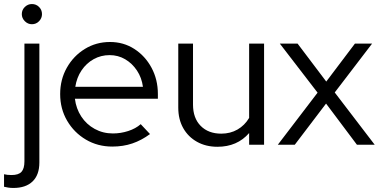

<svg xmlns="http://www.w3.org/2000/svg" viewBox="-58 -717 1882 951"><path d="M100 -597Q80 -597 65 -612Q50 -627 50 -647Q50 -668 65 -682.5Q80 -697 100 -697Q121 -697 135.5 -682.5Q150 -668 150 -647Q150 -627 135.5 -612Q121 -597 100 -597ZM8 214Q-6 214 -18 212Q-30 210 -38 208V146Q-22 150 -1 150Q34 150 48.5 134Q63 118 63 82V-501H137V88Q137 149 103.5 181.5Q70 214 8 214Z M498 9Q426 9 367.5 -25.5Q309 -60 274.5 -119Q240 -178 240 -251Q240 -323 273 -381.5Q306 -440 362 -474.5Q418 -509 487 -509Q554 -509 607.5 -474.5Q661 -440 692.5 -381.5Q724 -323 724 -251V-228H313Q319 -179 344.5 -140Q370 -101 411 -78.5Q452 -56 501 -56Q540 -56 577 -68Q614 -80 639 -102L685 -53Q643 -22 597.5 -6.5Q552 9 498 9ZM315 -287H650Q644 -332 620.5 -367.5Q597 -403 562 -423.5Q527 -444 485 -444Q442 -444 406 -424Q370 -404 346 -368.5Q322 -333 315 -287Z M1019 10Q962 10 918 -14.5Q874 -39 849.5 -82.5Q825 -126 825 -184V-501H898V-199Q898 -132 936 -93.5Q974 -55 1038 -55Q1083 -55 1118.5 -75.5Q1154 -96 1176 -133V-501H1250V0H1176V-58Q1117 10 1019 10Z M1318 0 1515 -258 1328 -501H1416L1558 -313L1700 -501H1785L1600 -259L1798 0H1710L1557 -204L1402 0Z"/></svg>

Font: Red Hat Display Variable
Style: Regular
Weight: 400
Designer: Pentagram, MCKL
Foundry: Pentagram, MCKL
Version: Version 1.021